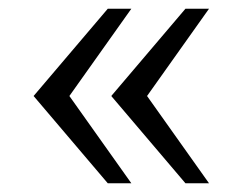

<svg xmlns="http://www.w3.org/2000/svg" viewBox="-20 -546 571 440"><path d="M227 -126 57 -326 227 -526H281L139 -326L281 -126ZM405 -126 235 -326 405 -526H459L317 -326L459 -126Z"/></svg>

Font: Archivo SemiBold ExtraLight
Style: Regular
Weight: 250
Version: Version 2.001